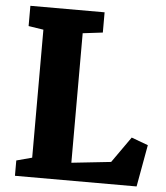

<svg xmlns="http://www.w3.org/2000/svg" viewBox="-53 -806 738 853"><g transform="rotate(5 315.5 -379.0)"><path d="M45.4 0H587.9L621.6 -187L547.4 -214.4L465.8 -98.6L290 -79.6V-657.2L378.9 -668V-758.3H47.9V-668L114.7 -657.7V-86.9L45.4 -68.4Z"/></g></svg>

Font: Merriweather
Style: Heavy
Weight: 900
Designer: Eben Sorkin ( eben@eyebytes.com )
Foundry: Sorkin Type Co.
Version: Version 1.003